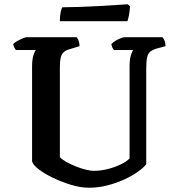

<svg xmlns="http://www.w3.org/2000/svg" viewBox="-20 -878 826 898"><path d="M396 0Q357 0 312.5 -13.5Q268 -27 227.5 -46.5Q187 -66 160 -87Q133 -108 130 -124V-566Q130 -600 136.5 -620Q143 -640 148 -644H54Q51 -649 47 -655.5Q43 -662 42 -672Q48 -679 60.5 -686Q73 -693 86 -698.5Q99 -704 105 -704H339Q343 -699 347.5 -688Q352 -677 352 -662L309 -649Q289 -644 278.5 -634.5Q268 -625 264 -608.5Q260 -592 260 -563V-143Q270 -132 290.5 -120.5Q311 -109 335 -99.5Q359 -90 381.5 -84.5Q404 -79 418 -79Q451 -79 484.5 -87.5Q518 -96 545.5 -109.5Q573 -123 586 -137V-566Q586 -601 592.5 -620.5Q599 -640 603 -644H513Q509 -649 505.5 -656Q502 -663 501 -672Q507 -679 519 -686.5Q531 -694 544 -699Q557 -704 563 -704H740Q745 -698 749.5 -688Q754 -678 754 -662L713 -651Q693 -645 682.5 -636Q672 -627 668 -609Q664 -591 664 -557V-110Q653 -95 626 -75.5Q599 -56 562 -39Q525 -22 482.5 -11Q440 0 396 0ZM260 -779Q260 -805 264 -822.5Q268 -840 272 -844Q304 -844 348.5 -845.5Q393 -847 439 -849.5Q485 -852 522 -854.5Q559 -857 577 -858L588 -849Q587 -825 583 -806Q579 -787 576 -779Z"/></svg>

Font: Texturina 12pt SemiBold
Style: Regular
Weight: 600
Designer: Guillermo Torres Carreño
Foundry: Omnibus-Type
Version: Version 1.002